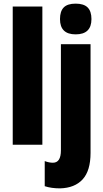

<svg xmlns="http://www.w3.org/2000/svg" viewBox="-20 -796 569 1056"><path d="M50 0V-760H213V0ZM396 -776Q441 -776 462 -755Q483 -734 483 -691Q483 -607 396 -607Q310 -607 310 -691Q310 -734 330.5 -755Q351 -776 396 -776ZM226 228V90Q250 99 271 99Q315 99 315 31V-553H478V45Q478 143 434.5 190.5Q391 238 310 240Q262 240 226 228Z"/></svg>

Font: Noto Sans UI CondBlack
Style: Regular
Weight: 900
Width: 3
Designer: Monotype Design Team
Foundry: Monotype Imaging Inc.
Version: Version 1.001